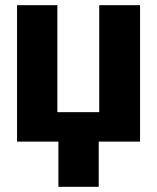

<svg xmlns="http://www.w3.org/2000/svg" viewBox="-20 -548 607 743"><path d="M46 0H206V175H362V0H522V-528H364V-114H202V-528H46Z"/></svg>

Font: Aerodynamic
Style: Bd
Weight: 500
Designer: Google
Version: Version 2.000980; 2014